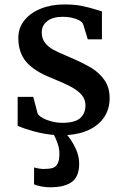

<svg xmlns="http://www.w3.org/2000/svg" viewBox="-20 -587 549 849"><path d="M277.3 10.3Q297.9 34.7 314 68.4Q330.1 102.1 330.1 136.7Q330.1 193.4 297.9 217.3Q265.6 241.2 201.2 241.2H200.7Q183.6 241.2 163.3 237.5Q143.1 233.9 130.4 228L130.9 153.3Q140.1 156.7 152.8 158.4Q165.5 160.2 172.9 160.2H173.3Q198.7 160.2 213.1 155.5Q227.5 150.9 235.1 136Q242.7 121.1 242.7 91.3Q242.7 71.3 235.4 49.3Q228 27.3 218.8 9.8Q174.3 5.9 129.6 -6.3Q85 -18.6 58.1 -30.8V-158.7H127L146.5 -84.5Q152.3 -74.2 169.2 -64.9Q186 -55.7 209 -49.8Q231.9 -43.9 255.9 -43.9Q311 -43.9 334.5 -64.7Q357.9 -85.4 357.9 -121.6Q357.9 -147 342 -166.3Q326.2 -185.5 294.9 -202.6Q263.7 -219.7 210 -241.2Q132.3 -271.5 96.7 -312.7Q61 -354 61 -419.4Q61 -463.4 87.6 -496.8Q114.3 -530.3 160.6 -548.8Q207 -567.4 265.1 -567.4Q310.1 -567.4 344.2 -560.3Q378.4 -553.2 413.1 -542L430.7 -536.6V-413.1H368.2L347.2 -481.4Q341.3 -494.1 315.7 -503.4Q290 -512.7 258.3 -512.7Q213.4 -512.7 189 -493.7Q164.6 -474.6 164.6 -443.8Q164.6 -416.5 179 -397.9Q193.4 -379.4 214.8 -367.7Q236.3 -356 274.9 -339.8L293.9 -331.5Q349.6 -307.6 384.3 -286.6Q418.9 -265.6 441.9 -232.9Q464.8 -200.2 464.8 -152.8Q464.8 -107.4 442.6 -72Q420.4 -36.6 378.2 -15.1Q335.9 6.3 277.3 10.3Z"/></svg>

Font: Merriweather
Style: Regular
Weight: 400
Designer: Eben Sorkin
Foundry: Eben Sorkin
Version: Version 1.584; ttfautohint (v1.6)